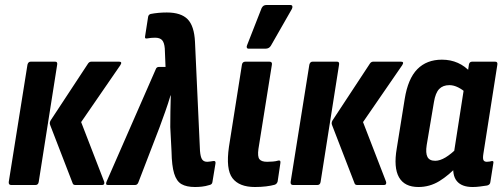

<svg xmlns="http://www.w3.org/2000/svg" viewBox="-20 -741 2012 769"><path d="M282 0Q273 0 271 -7L181 -240Q177 -249 183 -259L333 -487Q338 -494 346 -494H457Q471 -494 462 -480L305 -252L397 -14Q399 -8 397 -4Q395 0 388 0ZM25 0Q14 0 15 -12L90 -482Q93 -494 103 -494H201Q211 -494 209 -482L135 -12Q133 0 122 0Z M761 8Q727 8 707 -3.5Q687 -15 677.5 -46Q668 -77 667 -134L662 -232Q662 -263 662.5 -294Q663 -325 664 -359H663Q653 -325 642 -294.5Q631 -264 619 -231L534 -10Q530 0 521 0H412Q401 0 407 -14L604 -464Q607 -473 617 -473H643L640 -547Q638 -571 629 -580.5Q620 -590 601 -590Q585 -590 569 -587Q564 -586 562 -588Q560 -590 561 -595L573 -672Q574 -682 583 -685Q614 -691 648 -691Q705 -691 731.5 -664Q758 -637 761 -573L781 -137Q783 -112 789.5 -102.5Q796 -93 810 -93Q815 -93 821 -94Q827 -95 834 -96Q845 -98 843 -86L831 -13Q830 -2 819 0Q803 5 788.5 6.5Q774 8 761 8Z M1001 8Q938 8 911 -27.5Q884 -63 897 -153L949 -482Q951 -494 963 -494H1059Q1071 -494 1069 -482L1015 -144Q1011 -114 1019 -103.5Q1027 -93 1050 -93Q1061 -93 1073 -94Q1085 -95 1095 -98Q1105 -100 1103 -88L1092 -14Q1089 -4 1080 -1Q1066 3 1045.5 5.5Q1025 8 1001 8ZM976 -546Q970 -546 968.5 -550.5Q967 -555 970 -561L1028 -709Q1032 -716 1036.5 -718.5Q1041 -721 1048 -721H1142Q1150 -721 1151 -716Q1152 -711 1149 -705L1065 -558Q1058 -546 1043 -546Z M1411 0Q1402 0 1400 -7L1310 -240Q1306 -249 1312 -259L1462 -487Q1467 -494 1475 -494H1586Q1600 -494 1591 -480L1434 -252L1526 -14Q1528 -8 1526 -4Q1524 0 1517 0ZM1154 0Q1143 0 1144 -12L1219 -482Q1222 -494 1232 -494H1330Q1340 -494 1338 -482L1264 -12Q1262 0 1251 0Z M1656 8Q1600 8 1578 -31Q1556 -70 1569 -146L1601 -345Q1614 -426 1651.5 -464Q1689 -502 1750 -502Q1785 -502 1814 -489Q1843 -476 1864 -452L1849 -367Q1833 -382 1815 -391Q1797 -400 1780 -400Q1754 -400 1739 -384.5Q1724 -369 1718 -332L1689 -160Q1684 -128 1692 -112.5Q1700 -97 1723 -97Q1742 -97 1764.5 -110.5Q1787 -124 1814 -151L1817 -81Q1778 -39 1739.5 -15.5Q1701 8 1656 8ZM1873 8Q1829 8 1809.5 -16Q1790 -40 1797 -88L1800 -106L1797 -122L1842 -411L1852 -441L1858 -482Q1860 -494 1871 -494H1963Q1974 -494 1972 -482L1916 -125Q1913 -106 1916.5 -99.5Q1920 -93 1930 -93Q1936 -93 1941 -94Q1946 -95 1950 -96Q1958 -97 1956 -88L1944 -12Q1943 -1 1931 2Q1917 4 1902.5 6Q1888 8 1873 8Z"/></svg>

Font: Sofia Sans Condensed ExtraBold
Style: Italic
Weight: 800
Italic angle: -9°
Version: Version 4.100